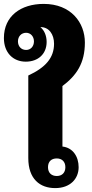

<svg xmlns="http://www.w3.org/2000/svg" viewBox="-21 -954 473 984"><path d="M203 -934C86 -934 -1 -872 -1 -759C-1 -684 46 -638 111 -638C175 -638 218 -678 218 -739C218 -768 208 -797 186 -815C187 -815 187 -815 188 -815C230 -815 256 -778 256 -730C256 -657 212 -608 124 -567V-144C124 -36 184 10 262 10C339 10 382 -38 382 -97C382 -151 353 -197 299 -203V-513C371 -567 414 -630 414 -736C414 -838 343 -934 203 -934ZM113 -698C88 -698 71 -716 71 -742C71 -767 88 -786 113 -786C136 -786 153 -767 153 -742C153 -716 136 -698 113 -698ZM270 -142C296 -142 314 -126 314 -97C314 -68 296 -52 270 -52C243 -52 225 -68 225 -97C225 -127 243 -142 270 -142Z"/></svg>

Font: Noto Sans Thai Looped SemiCondensed Black
Style: Regular
Weight: 900
Width: 4
Designer: Sasikarn Vongin, Ben Mitchell
Foundry: The Fontpad Ltd
Version: Version 1.001